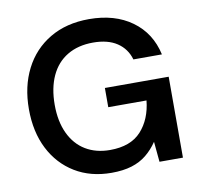

<svg xmlns="http://www.w3.org/2000/svg" viewBox="-80 -797 939 895"><g transform="rotate(-10 389.5 -350.0)"><path d="M378 12Q279 12 205 -33Q131 -78 90 -158.5Q49 -239 49 -347Q49 -454 91 -536.5Q133 -619 211.5 -665.5Q290 -712 397 -712Q519 -712 600 -653.5Q681 -595 704 -491H569Q554 -543 510.5 -572Q467 -601 397 -601Q326 -601 275 -570.5Q224 -540 197.5 -482.5Q171 -425 171 -346Q171 -267 198 -210Q225 -153 274 -123.5Q323 -94 389 -94Q487 -94 537 -149Q587 -204 596 -292H415V-383H717V0H606L597 -96Q574 -62 544 -37.5Q514 -13 473.5 -0.5Q433 12 378 12Z"/></g></svg>

Font: DM Sans 9pt
Style: Semibold
Weight: 600
Designer: Colophon Foundry, Jonny Pinhorn
Foundry: Colophon Foundry
Version: Version 4.004;gftools[0.9.30]